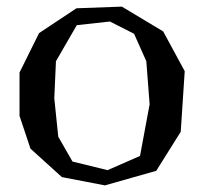

<svg xmlns="http://www.w3.org/2000/svg" viewBox="-20 -540 616 580"><path d="M39 -190V-321L98 -440L211 -515L348 -520L473 -445L538 -325L526 -142L452 -24L297 20L167 -5L72 -91ZM149 -355 144 -243 156 -127 199 -52 305 -26 403 -69 432 -225 422 -355 385 -438 312 -475 212 -464Z"/></svg>

Font: Alike Angular
Style: Regular
Weight: 400
Designer: Sveta Sebyakina
Foundry: Cyreal (www.cyreal.org)
Version: Version 1.300; ttfautohint (v1.8.4.7-5d5b)